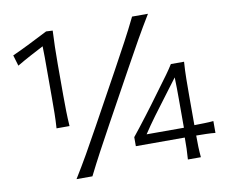

<svg xmlns="http://www.w3.org/2000/svg" viewBox="-78 -812 1083 910"><g transform="rotate(-10 463.5 -357.0)"><path d="M167.5 -253.5Q170 -290.5 170.5 -325Q171 -359.5 171 -401V-544Q171 -570 171 -596Q171 -622 170 -648Q140 -632.5 107.8 -615.2Q75.5 -598 41 -577.5L25.5 -629.5Q70 -649.5 113 -671.2Q156 -693 198.5 -714.5L230 -713Q228 -675 227 -634.8Q226 -594.5 226 -553V-401Q226 -359.5 226.8 -325Q227.5 -290.5 230 -253.5ZM219 0Q253 -55 283.2 -107.8Q313.5 -160.5 351 -229L487.5 -477Q526.5 -548 555.2 -601.8Q584 -655.5 612 -713H688.5Q653.5 -655.5 623 -601.8Q592.5 -548 553.5 -477L417 -229Q379.5 -160.5 351.2 -107.8Q323 -55 295.5 0ZM755 0Q757 -27 757.8 -51Q758.5 -75 758.5 -105H523V-148.5Q536 -164.5 554.5 -188.2Q573 -212 592.5 -237.5Q612 -263 628 -284.5L689.5 -368Q706.5 -390.5 723.2 -413.8Q740 -437 754 -459.5H817.5Q814.5 -417.5 814 -377.2Q813.5 -337 813.5 -297V-155Q837.5 -155.5 862.2 -156Q887 -156.5 905.5 -158.5V-101.5Q887 -103.5 862.2 -104.2Q837.5 -105 813.5 -105Q813.5 -75 814.2 -51Q815 -27 817.5 0ZM638.5 -231Q623 -209.5 609.2 -190.2Q595.5 -171 583 -151.5H762.5V-289Q762.5 -315 762.2 -341.2Q762 -367.5 761 -394Q742.5 -370 724 -345Z"/></g></svg>

Font: Commissioner Flair Light
Style: Regular
Weight: 300
Designer: Kostas Bartsokas
Foundry: Kostas Bartsokas
Version: Version 1.000; ttfautohint (v1.8.3)